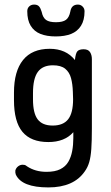

<svg xmlns="http://www.w3.org/2000/svg" viewBox="-20 -610 483 838"><path d="M300 -33V-7Q300 23 295 49.5Q290 76 278 96.5Q266 117 243 128.5Q220 140 183 140Q134 140 98 116Q92 111 88 110Q84 109 79 109Q68 109 59 116Q50 123 47 134Q46 144 49 152Q75 208 191 208Q302 208 350 138Q363 120 369.5 97.5Q376 75 378.5 40.5Q381 6 381 -50V-352Q381 -370 373 -382.5Q365 -395 345 -395Q326 -395 318 -386.5Q310 -378 307 -348Q268 -397 197 -397Q120 -397 80.5 -348Q41 -299 41 -206V-173Q41 -79 78 -34.5Q115 10 191 10Q262 10 300 -33ZM298 -209 299 -177Q299 -117 277.5 -89.5Q256 -62 210 -62Q165 -62 144.5 -89Q124 -116 124 -176V-204Q124 -267 145 -296Q166 -325 211 -325Q246 -325 264.5 -310Q283 -295 290 -269Q297 -243 298 -209ZM287 -560Q282 -534 268 -523.5Q254 -513 224 -513Q195 -513 181 -523Q167 -533 162 -558Q157 -575 150 -582.5Q143 -590 129 -590Q116 -590 107.5 -582Q99 -574 99 -561Q99 -522 114 -497.5Q129 -473 156.5 -462Q184 -451 223 -451Q263 -451 290.5 -462Q318 -473 333.5 -497.5Q349 -522 349 -561Q349 -573 340.5 -581.5Q332 -590 320 -590Q292 -590 287 -560Z"/></svg>

Font: Beiruti Medium
Style: Regular
Weight: 500
Designer: Arlette Boutros
Foundry: Boutros
Version: Version 1.41